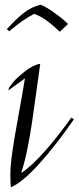

<svg xmlns="http://www.w3.org/2000/svg" viewBox="-20 -786 334 816"><path d="M26 10Q24 -14 24 -47Q24 -80 32 -137.5Q40 -195 58 -292.5Q76 -390 86 -453L16 -402L18 -413Q25 -423 37.5 -438.5Q50 -454 85 -482Q120 -510 151 -515Q145 -476 130 -364Q100 -136 71 -55L73 -52Q159 -113 283 -286L294 -279Q222 -174 149 -92.5Q76 -11 26 10ZM153 -766Q176 -757 213.5 -730Q251 -703 269 -684L234 -651Q170 -713 125 -727Q79 -704 19 -653L9 -662Q49 -706 81.5 -731.5Q114 -757 153 -766Z"/></svg>

Font: Felipa
Style: Regular
Weight: 400
Designer: Javier Alcaraz
Foundry: Fontstage
Version: Version 1.001